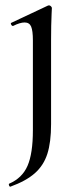

<svg xmlns="http://www.w3.org/2000/svg" viewBox="-20 -416 299 718"><path d="M173 -365Q171 -323 171 -267V48Q171 116 157 159.5Q143 203 110 232Q77 261 19 282Q16 283 14 278Q12 273 14 271Q63 250 83 204Q103 158 103 71V-265Q103 -301 96.5 -316.5Q90 -332 72 -332Q55 -332 29 -319H28Q24 -319 21.5 -324.5Q19 -330 23 -331L159 -395L163 -396Q167 -396 170.5 -392.5Q174 -389 174 -386Q174 -375 173 -365Z"/></svg>

Font: Cormorant SC Medium
Style: Regular
Weight: 500
Designer: Christian Thalmann (Catharsis Fonts)
Version: Version 3.000